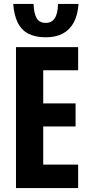

<svg xmlns="http://www.w3.org/2000/svg" viewBox="-20 -953 456 973"><path d="M378 -933Q374 -877 354 -839.5Q334 -802 298.5 -783Q263 -764 212 -764Q159 -764 123.5 -782.5Q88 -801 69.5 -839Q51 -877 47 -933H150Q152 -884 166 -860.5Q180 -837 212 -837Q242 -837 257.5 -860.5Q273 -884 274 -933ZM376 0H61V-714H376V-597H199V-429H363V-312H199V-119H376Z"/></svg>

Font: Noto Sans Display ExtraCondensed
Style: Bold
Weight: 700
Width: 2
Designer: Monotype Design Team
Foundry: Monotype Imaging Inc.
Version: Version 2.003